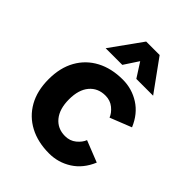

<svg xmlns="http://www.w3.org/2000/svg" viewBox="-214 -853 978 978"><g transform="rotate(45 275.0 -364.5)"><path d="M518 -381 402 -335Q393 -359 368 -379.5Q343 -400 308 -400Q254 -400 222 -362Q190 -324 190 -255Q190 -186 222 -147Q254 -108 308 -108Q343 -108 368 -128.5Q393 -149 402 -173L518 -127Q489 -58 434 -23Q379 12 313 12Q232 12 171.5 -20Q111 -52 77.5 -111.5Q44 -171 44 -254Q44 -337 77.5 -396.5Q111 -456 171.5 -488Q232 -520 313 -520Q379 -520 434 -485Q489 -450 518 -381ZM138 -571 260 -741H357L480 -571H359L275 -702H344L258 -571Z"/></g></svg>

Font: Inclusive Sans
Style: Regular
Weight: 400
Designer: Olivia King
Foundry: Olivia King
Version: Version 2.004